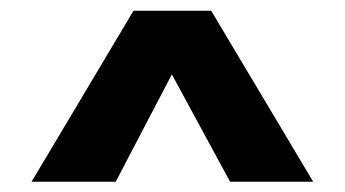

<svg xmlns="http://www.w3.org/2000/svg" viewBox="-20 -886 655 365"><path d="M381.5 -865.6 575.4 -540.5H417.4L306.7 -744.6L200 -540.5H40L233.8 -865.6Z"/></svg>

Font: FiraCode Nerd Font Mono
Style: Bold
Weight: 700
Monospace: yes
Designer: Carrois Corporate, Edenspiekermann AG, Nikita Prokopov
Foundry: Carrois Corporate, Edenspiekermann AG, Nikita Prokopov
Version: Version 6.002;Nerd Fonts 3.3.0